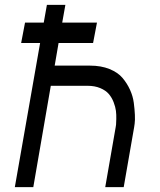

<svg xmlns="http://www.w3.org/2000/svg" viewBox="-20 -770 658 790"><path d="M350 -500Q396 -500 430.5 -486Q465 -472 484 -449.5Q503 -427 515 -400.5Q527 -374 530.5 -347Q534 -320 535 -297.5Q536 -275 534 -261L532 -247L489 0H413L456 -247Q457 -251 457.5 -257Q458 -263 458.5 -280.5Q459 -298 457 -314Q455 -330 447.5 -349.5Q440 -369 427.5 -383.5Q415 -398 392.5 -407.5Q370 -417 340 -417H189L117 0H41L145 -593H67L83 -677H160L173 -750H249L236 -677H379L363 -593H221L205 -500Z"/></svg>

Font: Hermit LightItalic
Style: Regular
Weight: 300
Italic angle: -10°
Designer: Pablo Caro
Version: Version 2.000;PS 002.000;hotconv 1.0.88;makeotf.lib2.5.64775